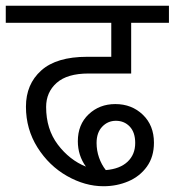

<svg xmlns="http://www.w3.org/2000/svg" viewBox="-40 -662 606 666"><path d="M120 -291Q120 -214 160.5 -160.5Q201 -107 258 -84Q230 -123 230 -172Q230 -230 267.5 -265.5Q305 -301 360 -301Q417 -301 455.5 -264Q494 -227 494 -167Q494 -118 469.5 -84Q445 -50 405 -33Q365 -16 319 -16Q255 -16 192.5 -51.5Q130 -87 90 -150.5Q50 -214 50 -292Q50 -370 103 -417.5Q156 -465 262 -465H346V-583H-20V-642H546V-583H415V-407H267Q193 -407 156.5 -374.5Q120 -342 120 -291ZM295 -166Q295 -140 303.5 -115.5Q312 -91 327 -72Q376 -76 402.5 -101Q429 -126 429 -166Q429 -203 410 -223Q391 -243 362 -243Q334 -243 314.5 -222.5Q295 -202 295 -166Z"/></svg>

Font: Martel Sans Light
Style: Regular
Weight: 300
Designer: Dan Reynolds and Mathieu Réguer
Foundry: Dan Reynolds and Mathieu Réguer
Version: Version 1.002; ttfautohint (v1.1) -l 5 -r 5 -G 72 -x 0 -D la